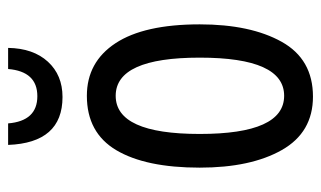

<svg xmlns="http://www.w3.org/2000/svg" viewBox="-179 -602 791 473"><g transform="rotate(-90 216.5 -365.5)"><path d="M393 -269Q393 -406 346.5 -476.5Q300 -547 217 -547Q126 -547 83 -474.5Q40 -402 40 -269Q40 -143 83.5 -66.5Q127 10 215 10Q307 10 350 -67Q393 -144 393 -269ZM123 -269Q123 -476 217 -476Q311 -476 311 -269Q311 -61 217 -61Q123 -61 123 -269ZM335 -741H283Q277 -669 216 -669Q155 -669 149 -741H96Q101 -607 214 -607Q268 -607 301 -643Q334 -679 335 -741Z"/></g></svg>

Font: Noto Sans Display Condensed
Style: Regular
Weight: 400
Width: 3
Designer: Monotype Design Team
Foundry: Monotype Imaging Inc.
Version: Version 1.900